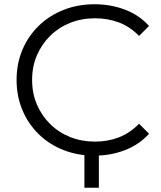

<svg xmlns="http://www.w3.org/2000/svg" viewBox="-20 -726 756 903"><path d="M424 6Q345 6 278 -20.5Q211 -47 162 -95Q113 -143 85.5 -208Q58 -273 58 -350Q58 -427 85.5 -492Q113 -557 162.5 -605Q212 -653 279 -679.5Q346 -706 425 -706Q501 -706 568 -680.5Q635 -655 681 -604L634 -557Q591 -601 539 -620.5Q487 -640 427 -640Q364 -640 310 -618.5Q256 -597 216 -557.5Q176 -518 153.5 -465.5Q131 -413 131 -350Q131 -287 153.5 -234.5Q176 -182 216 -142.5Q256 -103 310 -81.5Q364 -60 427 -60Q487 -60 539 -80Q591 -100 634 -144L681 -97Q635 -46 568 -20Q501 6 424 6ZM445 -18V157H377V-18Z"/></svg>

Font: Modern
Style: Small
Weight: 400
Designer: Julieta Ulanovsky
Foundry: Julieta Ulanovsky
Version: Version 8.000